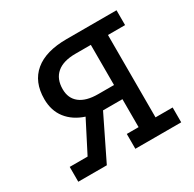

<svg xmlns="http://www.w3.org/2000/svg" viewBox="-133 -732 885 874"><g transform="rotate(-30 309.5 -294.5)"><path d="M40 0V-78H134L217 -240Q159 -259 126.5 -300.5Q94 -342 94 -403Q94 -493 151.5 -541Q209 -589 319 -589H581V-511H491V-78H581V0H340V-78H402V-225H300L190 0ZM318 -300H401V-511H320Q256 -511 222.5 -482.5Q189 -454 189 -400Q189 -352 222 -326Q255 -300 318 -300Z"/></g></svg>

Font: Podkova Medium
Style: Regular
Weight: 500
Designer: Ilya Yudin
Foundry: Cyreal (www.cyreal.org)
Version: Version 2.103